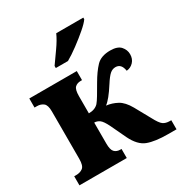

<svg xmlns="http://www.w3.org/2000/svg" viewBox="-178 -896 970 1026"><g transform="rotate(-30 307.5 -383.0)"><path d="M220 -606H295Q327 -624 366 -653Q405 -682 437.5 -710Q470 -738 482 -756V-766H315Q300 -732 270.5 -690.5Q241 -649 220 -619ZM16 0H308V-56H300Q278 -56 265 -69.5Q252 -83 252 -121V-251Q269 -251 284 -240.5Q299 -230 318 -191L362 -98Q393 -34 438.5 -17Q484 0 564 0H615V-56H606Q581 -56 565.5 -67Q550 -78 528 -120L476 -214Q450 -260 418.5 -277Q387 -294 352 -298Q381 -319 425 -388Q448 -424 463.5 -437.5Q479 -451 498 -451Q534 -451 541 -404Q566 -406 583.5 -424.5Q601 -443 601 -472Q601 -499 582 -520.5Q563 -542 518 -542Q461 -542 431.5 -511Q402 -480 372 -428Q350 -390 336 -366.5Q322 -343 311 -330Q290 -308 252 -308V-414Q252 -455 265.5 -467.5Q279 -480 301 -480H309V-536H16V-480H31Q54 -480 70 -467.5Q86 -455 86 -416V-123Q86 -81 69.5 -68.5Q53 -56 28 -56H16Z"/></g></svg>

Font: Noto Serif SemiCondensed Extra
Style: Regular
Weight: 800
Width: 4
Designer: Monotype Design Team
Foundry: Monotype Imaging Inc.
Version: Version 1.002